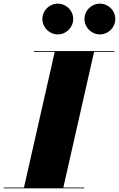

<svg xmlns="http://www.w3.org/2000/svg" viewBox="-65 -1029 650 1049"><path d="M396.5 -925.5C396.5 -879 434.5 -841 480.5 -841C527 -841 565 -879 565 -925.5C565 -971.5 527 -1009 480.5 -1009C434.5 -1009 396.5 -971.5 396.5 -925.5ZM166.5 -925.5C166.5 -879 204.5 -841 250.5 -841C297 -841 335 -879 335 -925.5C335 -971.5 297 -1009 250.5 -1009C204.5 -1009 166.5 -971.5 166.5 -925.5ZM-45 -4.5V0H395V-4.5H281L449 -745.5H560V-750H120V-745.5H234L66 -4.5Z"/></svg>

Font: Bodoni* 36pt Fatface
Style: Italic
Weight: 900
Italic angle: -13°
Version: Version 2.3